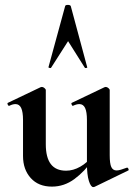

<svg xmlns="http://www.w3.org/2000/svg" viewBox="-20 -750 546 784"><path d="M192 12Q137 12 105.5 -23Q74 -58 74 -113V-260Q74 -293 66.5 -309Q59 -325 43 -325Q32 -325 18 -318Q14 -317 11.5 -323Q9 -329 12 -330L146 -394Q149 -395 151 -395Q156 -395 161.5 -390.5Q167 -386 167 -382V-161Q167 -107 187.5 -80Q208 -53 250 -53Q279 -53 308 -69.5Q337 -86 354 -111L360 -99Q326 -50 284 -19Q242 12 192 12ZM428 -382V-116Q428 -82 434.5 -68Q441 -54 456 -54Q463 -54 473.5 -57Q484 -60 497 -65Q501 -67 504 -61.5Q507 -56 504 -54L366 13Q364 14 361 14Q351 14 343 -11Q335 -36 335 -82V-260Q335 -293 327.5 -309Q320 -325 304 -325Q293 -325 278 -318Q275 -317 272.5 -323Q270 -329 273 -330L407 -394Q409 -395 412 -395Q417 -395 422.5 -390.5Q428 -386 428 -382ZM336 -476Q338 -474 333 -472.5Q328 -471 326 -474L258 -582L189 -474Q188 -471 182.5 -472.5Q177 -474 178 -476L246 -725Q247 -730 257 -730Q267 -730 269 -725Z"/></svg>

Font: Cormorant
Style: Bold
Weight: 700
Designer: Christian Thalmann (Catharsis Fonts)
Foundry: Catharsis Fonts
Version: Version 4.000